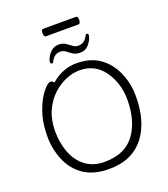

<svg xmlns="http://www.w3.org/2000/svg" viewBox="-175 -1116 1095 1251"><g transform="rotate(-20 372.5 -490.0)"><path d="M500 -993Q513 -993 513 -967Q513 -956 509 -948.5Q505 -941 499 -941H271Q266 -941 262 -948.5Q258 -956 258 -968Q258 -993 272 -993ZM538 -853Q538 -850 537 -847Q530 -817 506.5 -790.5Q483 -764 450.5 -764Q418 -764 399 -776Q380 -788 363.5 -801.5Q347 -815 326 -815Q282 -815 261 -770Q256 -761 252 -761Q239 -761 239 -773.5Q239 -786 250 -807Q261 -828 281.5 -845Q302 -862 330.5 -862Q359 -862 378 -849.5Q397 -837 413.5 -824Q430 -811 451 -811Q495 -811 516 -856Q521 -865 526 -865Q538 -865 538 -853ZM222 -639Q301 -708 397 -708Q493 -708 557 -663.5Q621 -619 655.5 -541Q690 -463 690 -375Q690 -202 612 -98Q527 13 366 13Q261 13 192.5 -32.5Q124 -78 91 -157Q58 -236 58 -319.5Q58 -403 74 -461Q106 -573 162 -630Q184 -653 197.5 -653Q211 -653 222 -639ZM354 -41Q501 -41 569 -142Q630 -232 630 -371Q630 -485 569.5 -571.5Q509 -658 399 -658Q355 -658 305.5 -637.5Q256 -617 213.5 -577Q171 -537 144 -477Q117 -417 117 -337.5Q117 -258 142.5 -190.5Q168 -123 221 -82Q274 -41 354 -41Z"/></g></svg>

Font: LXGW WenKai Lite Light
Style: Regular
Weight: 300
Designer: LXGW / Fontworks Inc.
Foundry: LXGW / Fontworks Inc.
Version: Version 1.511; March 25, 2025